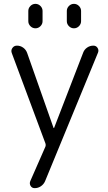

<svg xmlns="http://www.w3.org/2000/svg" viewBox="-20 -757 562 997"><path d="M216 -12 41 -482Q36 -496 44.5 -508Q53 -520 68 -520Q86 -520 100.5 -509.5Q115 -499 121 -482L258 -93Q258 -92 259 -92Q261 -92 261 -93L412 -484Q418 -500 432.5 -510Q447 -520 465 -520Q479 -520 486.5 -508.5Q494 -497 489 -484L214 184Q207 200 192.5 210Q178 220 160 220Q146 220 139 208.5Q132 197 137 184L216 4Q219 -4 216 -12ZM327 -700Q327 -715 338 -726Q349 -737 364 -737Q379 -737 390 -726Q401 -715 401 -700V-647Q401 -632 390 -621Q379 -610 364 -610Q349 -610 338 -621Q327 -632 327 -647ZM201 -700V-647Q201 -632 190 -621Q179 -610 164 -610Q149 -610 138 -621Q127 -632 127 -647V-700Q127 -715 138 -726Q149 -737 164 -737Q179 -737 190 -726Q201 -715 201 -700Z"/></svg>

Font: Rounded Mplus 1c
Style: Regular
Weight: 400
Version: Version 1.059.20150529